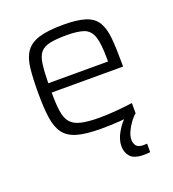

<svg xmlns="http://www.w3.org/2000/svg" viewBox="-131 -618 821 912"><g transform="rotate(-20 280.0 -162.0)"><path d="M293 8Q218 8 173.5 -4.5Q129 -17 106.5 -46.5Q84 -76 76.5 -126.5Q69 -177 69 -254Q69 -327 74.5 -377.5Q80 -428 101.5 -459Q123 -490 168 -504Q213 -518 292 -518Q363 -518 403.5 -504.5Q444 -491 462.5 -460.5Q481 -430 486 -379.5Q491 -329 491 -255V-234H130Q130 -176 135.5 -139Q141 -102 158 -81.5Q175 -61 210 -52.5Q245 -44 305 -44Q343 -44 390 -48Q437 -52 471 -57V-6Q441 1 390.5 4.5Q340 8 293 8ZM130 -281H432V-296Q432 -372 419.5 -408Q407 -444 376 -455Q345 -466 289 -466Q236 -466 204 -459Q172 -452 156.5 -433Q141 -414 136 -377.5Q131 -341 130 -281ZM441 194Q392 194 373 172.5Q354 151 354 119Q354 86 375 49.5Q396 13 429 -16L472 -6Q458 5 443.5 24.5Q429 44 419 66Q409 88 409 107Q409 125 419 137.5Q429 150 456 150Q459 150 463 149.5Q467 149 473 149V192Q459 194 441 194Z"/></g></svg>

Font: Saira Light
Style: Regular
Weight: 300
Designer: Hector Gatti with collaboration of the Omnibus-Type team
Foundry: Omnibus-Type
Version: Version 1.100; ttfautohint (v1.8.3)